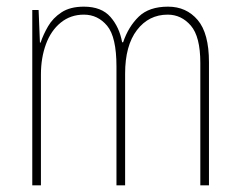

<svg xmlns="http://www.w3.org/2000/svg" viewBox="-20 -557 721 577"><path d="M485 -537Q540 -537 574 -497Q608 -457 608 -370V0H582V-368Q582 -447 553.5 -480Q525 -513 484 -513Q427 -513 391.5 -466.5Q356 -420 356 -336V0H330V-357Q330 -446 302 -479.5Q274 -513 232 -513Q192 -513 162.5 -489Q133 -465 118 -424Q103 -383 103 -333V0H77V-527H96L100 -429H102Q110 -453 124.5 -478Q139 -503 165 -520Q191 -537 232 -537Q285 -537 312 -506Q339 -475 347 -430H350Q366 -477 397 -507Q428 -537 485 -537Z"/></svg>

Font: Noto Sans Lao Looped Condensed Thin
Style: Regular
Weight: 100
Width: 3
Designer: Mark Frömberg, Ben Mitchell
Foundry: The Fontpad Ltd
Version: Version 1.002; ttfautohint (v1.8.4.7-5d5b)